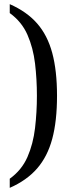

<svg xmlns="http://www.w3.org/2000/svg" viewBox="-20 -779 343 926"><path d="M27 127V83Q85 41 112.5 -22Q140 -85 149 -161.5Q158 -238 158 -317Q158 -397 149 -472.5Q140 -548 112.5 -611Q85 -674 27 -716V-759Q109 -723 159 -666Q209 -609 232 -523.5Q255 -438 255 -317Q255 -195 232 -109.5Q209 -24 159 33.5Q109 91 27 127Z"/></svg>

Font: Noto Serif Tamil Condensed
Style: Regular
Weight: 400
Width: 3
Designer: Indian Type Foundry, Tom Grace, and the Monotype Design Team
Foundry: Monotype Imaging Inc.
Version: Version 2.004